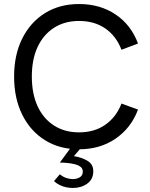

<svg xmlns="http://www.w3.org/2000/svg" viewBox="-20 -729 744 953"><path d="M372 12Q276 12 203.5 -33Q131 -78 90.5 -159.5Q50 -241 50 -349Q50 -457 90.5 -538Q131 -619 203.5 -664Q276 -709 372 -709Q477 -709 554 -657Q631 -605 665 -513L583 -482Q557 -550 503 -587.5Q449 -625 372 -625Q301 -625 248 -591Q195 -557 166.5 -495.5Q138 -434 138 -349Q138 -264 166.5 -202Q195 -140 248 -106Q301 -72 372 -72Q449 -72 503 -110Q557 -148 583 -215L665 -185Q631 -94 554 -41Q477 12 372 12ZM342 204Q326 204 308.5 200.5Q291 197 275.5 189Q260 181 248 170L277 136Q291 148 308 154Q325 160 341 160Q361 160 376 151Q391 142 391 123Q391 108 380.5 99.5Q370 91 352.5 86.5Q335 82 315 80Q295 78 277 78L340 -8H393L347 46Q385 52 414 69Q443 86 443 121Q443 161 413 182.5Q383 204 342 204Z"/></svg>

Font: Hanken Grotesk
Style: Regular
Weight: 400
Designer: Alfredo Marco Pradil
Foundry: Hanken Design Co.
Version: Version 3.013